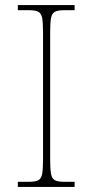

<svg xmlns="http://www.w3.org/2000/svg" viewBox="-20 -734 365 754"><path d="M50 0V-20H93Q118 -20 130 -26Q142 -32 145.5 -51Q149 -70 149 -108V-606Q149 -645 145.5 -663.5Q142 -682 130 -688Q118 -694 93 -694H50V-714H273V-694H233Q208 -694 196 -688Q184 -682 180.5 -663.5Q177 -645 177 -606V-108Q177 -70 180.5 -51Q184 -32 196 -26Q208 -20 233 -20H273V0Z"/></svg>

Font: Noto Serif Thin
Style: Regular
Weight: 100
Designer: Monotype Design Team
Foundry: Monotype Imaging Inc.
Version: Version 2.015